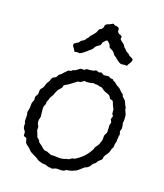

<svg xmlns="http://www.w3.org/2000/svg" viewBox="-104 -746 718 840"><g transform="rotate(15 255.0 -326.0)"><path d="M42 -195.8Q48.8 -216.3 48.8 -227.5Q48.8 -238.8 53.7 -246.6Q58.6 -254.4 57.6 -261.2Q57.1 -268.1 58.1 -270.5Q59.1 -272.9 62.5 -277.3Q65.9 -281.2 66.9 -284.2Q68.8 -289.6 68.8 -298.3Q69.3 -307.1 75.2 -312Q83 -318.4 86.4 -328.6Q89.8 -338.9 94.7 -345.2Q100.1 -351.1 100.6 -352.5Q106.9 -371.1 115.7 -373Q124.5 -374.5 127.9 -381.8Q131.3 -389.2 136.2 -391.1Q141.6 -393.6 154.3 -406.2Q167.5 -418.9 171.9 -418.9H179.2Q186 -425.8 191.4 -425.8Q196.8 -425.8 205.1 -431.6Q213.4 -437.5 216.3 -439Q218.8 -439.9 225.6 -439.5Q232.4 -439 234.4 -439Q237.3 -439 243.2 -444.8H258.3Q278.8 -444.8 284.2 -450.2Q287.1 -451.2 293.5 -447.3Q299.8 -443.4 303.7 -445.8Q311 -449.2 315.9 -443.4Q320.8 -437.5 331.1 -439Q340.8 -439.9 344.7 -439.5Q348.6 -439 355 -433.1Q366.2 -433.1 367.7 -429.7Q369.1 -426.8 370.1 -425.8Q371.1 -424.8 374 -424.3Q377.4 -423.8 383.8 -416.5Q390.1 -409.2 397 -406.2Q403.3 -402.8 408.2 -396.5Q413.1 -389.6 418.5 -384.8Q423.8 -379.9 425.8 -377.9L426.8 -371.1Q428.7 -368.2 432.6 -364.3Q436.5 -360.4 439.9 -356.4Q442.9 -352.1 444.8 -345.2Q447.8 -335 450.2 -331.1Q453.1 -327.6 453.1 -322.8V-316.9L460 -297.9Q462.4 -277.3 458 -258.3Q460.9 -246.6 460 -232.9L455.1 -220.7L458 -205.1Q458 -200.2 455.1 -200.2Q455.1 -195.3 455.1 -190.9Q452.1 -182.1 452.6 -176.8Q453.1 -171.4 450.2 -166.5Q447.3 -161.1 447.3 -155.3Q447.8 -144.5 439.9 -136.2Q439 -133.3 436.5 -125.5Q434.1 -117.7 424.3 -106.4Q414.1 -95.2 414.1 -88.4Q414.1 -81.1 405.3 -75.7Q394.5 -68.8 392.6 -63.5Q390.1 -58.1 383.8 -55.2Q377.4 -52.2 371.6 -43Q365.7 -33.7 353 -28.8H351.1Q348.1 -28.8 332 -16.1Q315.9 -3.4 309.1 -2.9L295.9 2Q293 2.9 284.7 3.4Q276.4 3.9 271 4.9L264.2 9.8Q252 12.7 227.1 9.8L210 15.1L203.1 13.2Q202.1 12.2 197.8 12.7Q193.4 13.2 186.5 9.3Q179.7 4.9 172.4 4.9Q165 4.9 154.3 0.5Q143.1 -3.9 140.6 -6.3Q133.3 -13.7 117.7 -22Q102.1 -30.3 96.7 -38.1Q91.3 -46.4 81.1 -54.2Q70.8 -62 69.8 -71.3Q68.8 -81.1 67.4 -84Q65.9 -86.9 59.1 -88.9Q52.2 -90.8 53.7 -99.1Q55.7 -110.4 49.8 -116.7Q43.9 -123.5 44.4 -134.3Q44.9 -145 44.9 -147.9Q42 -150.9 42 -155.8L43.9 -184.1ZM226.1 -382.8Q222.2 -382.8 220.7 -382.3Q219.2 -381.8 201.2 -370.1Q183.6 -358.4 175.8 -355.5Q163.1 -351.6 163.1 -343.3Q163.1 -339.4 154.3 -331.5Q145.5 -324.2 143.6 -320.3Q141.1 -316.4 137.2 -308.6Q133.8 -299.8 131.8 -296.9Q129.9 -293.9 126 -289.1Q119.6 -281.2 118.7 -275.9Q117.7 -270.5 114.3 -266.1Q110.8 -260.7 111.3 -256.8Q111.8 -252.9 111.3 -251.5Q110.8 -250 107.9 -245.1Q105 -240.2 104 -235.4Q103 -230.5 103.5 -213.4Q104 -196.8 104 -190.9L99.1 -175.8Q97.7 -161.6 100.1 -157.7Q102.1 -154.3 103 -151.4Q104 -148.4 104.5 -147Q105 -145 104.5 -139.2Q104 -133.3 104 -130.9L110.8 -108.9Q111.8 -107.9 111.8 -105.5V-102.1L124 -89.8Q124 -83 131.3 -77.6Q140.1 -71.3 148.4 -61.5Q156.7 -51.8 169.9 -51.8Q172.9 -50.8 178.7 -47.4Q184.6 -43.9 188.5 -42.5Q191.9 -41 197.3 -41.5Q202.6 -42 218.3 -39.6Q233.4 -37.1 243.2 -38.6Q252.9 -40 256.3 -41.5Q259.8 -43 262.7 -43H268.1Q270 -43.9 272.5 -44.9Q274.9 -45.9 276.4 -46.9Q277.8 -47.9 279.8 -49.3Q282.2 -50.8 284.2 -51.3Q286.1 -51.8 290 -51.8Q293.9 -51.8 295.9 -53.2Q335.9 -72.3 358.9 -106.9Q363.8 -114.7 365.2 -116.2V-118.2Q365.2 -122.1 374 -131.3Q382.8 -140.6 384.3 -146.5Q385.7 -152.3 389.2 -158.2Q392.1 -164.6 392.1 -172.4Q392.1 -185.5 397.5 -191.9Q402.8 -198.2 402.8 -204.1L403.8 -233.9L408.2 -247.1L402.8 -261.2L408.2 -274.9Q408.2 -277.8 406.2 -279.8Q404.3 -281.2 404.3 -283.2Q403.8 -285.2 402.8 -286.1V-305.2Q394.5 -324.2 392.6 -333Q390.6 -341.8 384.8 -342.8Q378.9 -343.8 377 -345.7Q374.5 -347.7 372.6 -354Q370.1 -360.4 358.4 -365.2Q346.7 -370.1 343.8 -372.1Q340.8 -374 335.9 -378.4Q331.1 -382.8 328.1 -384.8L319.8 -386.2Q318.4 -386.2 312.5 -388.7Q306.6 -391.1 302.7 -390.6Q298.8 -390.1 295.9 -391.6Q292.5 -393.1 287.1 -393.1Q279.3 -390.1 256.8 -390.1Q254.9 -392.1 248 -392.1L231.9 -382.8ZM280.8 -575.2Q279.8 -573.2 278.3 -568.4Q276.9 -563.5 274.9 -562Q272.9 -560.1 266.1 -556.6Q259.3 -553.2 255.9 -549.8Q246.1 -535.2 241.2 -532.2Q236.3 -529.3 235.4 -528.8Q233.9 -527.8 232.4 -526.9Q231 -525.9 229.5 -523.9Q227.5 -522.5 214.8 -513.7Q202.1 -504.9 195.8 -503.9L183.1 -505.9L173.8 -503.9Q172.9 -503.9 170.4 -509.8Q168 -515.6 162.1 -524.4Q153.8 -538.1 171.9 -544.4Q180.7 -547.9 183.6 -551.8Q186 -556.2 188 -557.6Q189.9 -559.1 194.3 -561Q198.2 -563 200.2 -564Q202.1 -564.9 203.6 -566.4Q205.1 -567.9 206.5 -570.3Q209 -574.7 213.4 -577.6Q217.3 -580.6 218.8 -584Q220.2 -587.9 222.2 -589.4Q224.1 -590.8 229 -595.7Q233.9 -600.6 237.3 -604Q240.7 -607.9 244.1 -611.8Q248 -619.6 251 -626Q252.9 -627.9 257.8 -629.9Q262.7 -631.8 263.7 -633.8Q264.6 -635.7 267.6 -638.7Q270 -641.6 270 -645.5Q270 -656.7 290 -660.2L305.2 -667Q308.1 -667 310.1 -664.1Q312.5 -661.1 321.3 -660.2Q336.4 -658.7 334 -643.1Q334 -632.3 346.7 -627.9Q358.4 -623 354.5 -616.7Q350.1 -610.4 362.3 -600.6Q374.5 -590.8 375.5 -586.4Q377.4 -580.1 380.4 -578.1Q383.3 -576.7 386.7 -571.3Q391.6 -563.5 397.5 -561Q403.3 -558.6 405.8 -554.2Q408.7 -549.3 418.9 -544.4Q429.2 -539.1 427.7 -533.7Q424.8 -522.9 416 -514.2Q411.1 -505.4 410.2 -503.9L400.9 -505.9L388.2 -504.9Q378.9 -504.9 371.1 -512.2Q363.3 -519.5 361.3 -520.5Q358.9 -522 357.4 -524.4Q356 -526.9 355 -527.8Q354 -528.8 350.6 -530.3Q347.2 -531.7 342.3 -539.1Q337.9 -546.9 335 -549.8Q332 -552.7 323.2 -557.6Q314.5 -562.5 314.9 -567.4Q315.4 -572.3 308.6 -580.6Q301.8 -588.9 297.9 -588.9Q293.9 -588.9 280.8 -575.2Z"/></g></svg>

Font: AntiqueNobleLightItalic
Style: LightItalic
Weight: 400
Version: Version 001.000